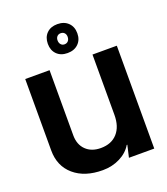

<svg xmlns="http://www.w3.org/2000/svg" viewBox="-134 -806 791 912"><g transform="rotate(-20 261.5 -350.0)"><path d="M30 -159V-520H153V-191Q153 -144 181 -116.5Q209 -89 256 -89Q310 -89 340 -122.5Q370 -156 370 -215V-520H493V0H365L379 -61H376Q356 -27 316.5 -7Q277 13 229 13Q138 13 84 -33.5Q30 -80 30 -159ZM262 -567Q228 -567 208 -587Q188 -607 188 -640Q188 -673 208 -693Q228 -713 262 -713Q296 -713 316.5 -693Q337 -673 337 -640Q337 -607 316.5 -587Q296 -567 262 -567ZM262 -611Q274 -611 281 -619Q288 -627 288 -640Q288 -652 281 -659.5Q274 -667 262 -667Q251 -667 244 -659.5Q237 -652 237 -640Q237 -627 244 -619Q251 -611 262 -611Z"/></g></svg>

Font: Non Bureau Medium
Style: Regular
Weight: 500
Designer: Jona Saucedo
Foundry: Non Foundry
Version: Version 1.000; ttfautohint (v1.8.4)